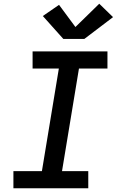

<svg xmlns="http://www.w3.org/2000/svg" viewBox="-20 -1011 640 1031"><path d="M52 0V-92H205L296 -643H155V-735H557V-643H404L313 -92H454V0ZM320 -802 210 -925 297 -985 385 -866 513 -991 587 -919 433 -802Z"/></svg>

Font: Iosevka Curly SmBdExObl
Style: Regular
Weight: 600
Width: 7
Italic angle: -9°
Monospace: yes
Designer: Belleve Invis
Foundry: Belleve Invis
Version: Version 11.1.0; ttfautohint (v1.8.3)